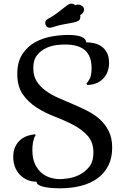

<svg xmlns="http://www.w3.org/2000/svg" viewBox="-20 -1010 685 1044"><path d="M573 -668Q573 -638 563 -615.5Q553 -593 536.5 -578Q520 -563 498.5 -555.5Q477 -548 454 -548L450 -557Q457 -562 467.5 -581Q478 -600 478 -640Q478 -704 443 -736Q408 -768 333 -768Q317 -768 288.5 -765Q260 -762 231.5 -749Q203 -736 182 -710.5Q161 -685 161 -639Q161 -597 179.5 -568Q198 -539 228 -517Q258 -495 296.5 -478Q335 -461 375.5 -444Q416 -427 454.5 -407.5Q493 -388 523 -361Q553 -334 571.5 -296.5Q590 -259 590 -207Q590 -151 569 -109.5Q548 -68 510.5 -40.5Q473 -13 420.5 0.5Q368 14 305 14Q294 14 273 13Q252 12 231 8.5Q210 5 194.5 -2Q179 -9 179 -22Q150 -22 127 -32.5Q104 -43 87 -61Q70 -79 61 -103.5Q52 -128 52 -157Q52 -190 63 -212.5Q74 -235 91 -249.5Q108 -264 129 -271Q150 -278 170 -280L174 -275Q168 -267 164.5 -256Q161 -245 159 -234Q157 -223 156.5 -212.5Q156 -202 156 -195Q156 -148 170.5 -117.5Q185 -87 207 -69Q229 -51 255.5 -43.5Q282 -36 306 -36Q322 -36 352.5 -40.5Q383 -45 413 -60Q443 -75 465.5 -103.5Q488 -132 488 -180Q488 -236 457.5 -270.5Q427 -305 381 -329.5Q335 -354 281 -374.5Q227 -395 181 -424Q135 -453 104.5 -496Q74 -539 74 -608Q74 -675 102.5 -717Q131 -759 173 -781.5Q215 -804 262.5 -812Q310 -820 349 -820Q448 -820 448 -780Q469 -780 491.5 -775Q514 -770 532 -757.5Q550 -745 561.5 -723.5Q573 -702 573 -668ZM389 -981Q396 -985 405 -985Q416 -985 426.5 -977.5Q437 -970 437 -958Q437 -949 431 -940.5Q425 -932 416 -928Q417 -926 417 -921Q417 -904 408 -898Q399 -892 380.5 -888Q362 -884 332.5 -879Q303 -874 262 -861Q256 -859 252 -859Q238 -859 232 -868Q226 -877 226 -885Q226 -899 240 -907Q268 -922 287.5 -936.5Q307 -951 321.5 -963Q336 -975 347 -982.5Q358 -990 369 -990Q374 -990 379.5 -988Q385 -986 389 -981Z"/></svg>

Font: Milonga
Style: Regular
Weight: 400
Designer: Pablo Impallari, Brenda Gallo, Rodrigo Fuenzalida
Foundry: Pablo Impallari, Brenda Gallo, Rodrigo Fuenzalida
Version: Version 1.000; ttfautohint (v0.93) -l 8 -r 50 -G 200 -x 14 -